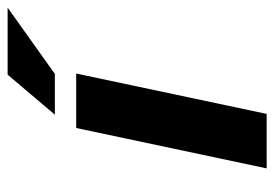

<svg xmlns="http://www.w3.org/2000/svg" viewBox="-128 -592 720 504"><g transform="rotate(-90 232.0 -340.0)"><path d="M148 -500 42 0H185L291 -500ZM183 -556H290L464 -680H288Z"/></g></svg>

Font: LT Wave Bold
Style: Italic
Weight: 700
Designer: Daniel Lyons
Version: Version 2.5 (Glyphs App)